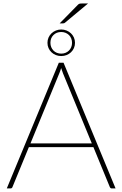

<svg xmlns="http://www.w3.org/2000/svg" viewBox="-20 -1054 684 1074"><path d="M493.5 -252 332.5 -643.5Q327 -657 322 -673.5Q317.5 -657 311.5 -643.5L150.5 -252ZM626.5 0H605Q597.5 0 594 -8.5L502.5 -231H141.5L50 -8.5Q47.5 0 38.5 0H18L309 -703H335.5ZM245.5 -814.5Q245.5 -830.5 251.5 -844Q257.5 -857.5 268 -867.5Q278.5 -877.5 292.5 -883.2Q306.5 -889 322.5 -889Q338.5 -889 352.5 -883.2Q366.5 -877.5 377 -867.5Q387.5 -857.5 393.5 -844Q399.5 -830.5 399.5 -814.5Q399.5 -798.5 393.5 -785Q387.5 -771.5 377 -761.5Q366.5 -751.5 352.5 -746Q338.5 -740.5 322.5 -740.5Q306.5 -740.5 292.5 -746Q278.5 -751.5 268 -761.5Q257.5 -771.5 251.5 -785Q245.5 -798.5 245.5 -814.5ZM262 -814.5Q262 -801.5 266.5 -790.5Q271 -779.5 279 -771.2Q287 -763 298.2 -758.5Q309.5 -754 322.5 -754Q335.5 -754 346.5 -758.5Q357.5 -763 365.8 -771.2Q374 -779.5 378.5 -790.5Q383 -801.5 383 -814.5Q383 -827.5 378.5 -838.8Q374 -850 365.8 -858Q357.5 -866 346.5 -870.5Q335.5 -875 322.5 -875Q296 -875 279 -858Q262 -841 262 -814.5ZM472.5 -1034.5 343.5 -927Q340.5 -924.5 337.2 -923.8Q334 -923 330 -923H313.5L414.5 -1026Q419.5 -1031.5 424.2 -1033Q429 -1034.5 439 -1034.5Z"/></svg>

Font: Lato 2
Style: Regular
Weight: 200
Designer: Lukasz Dziedzic with Adam Twardoch and Botio Nikoltchev
Foundry: tyPoland Lukasz Dziedzic
Version: Version 2.015; 2015-08-06; http://www.latofonts.com/